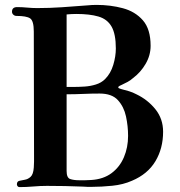

<svg xmlns="http://www.w3.org/2000/svg" viewBox="-20 -756 734 784"><path d="M503 -201Q503 -241 494.5 -280.5Q486 -320 461.5 -347Q437 -374 387 -374Q353 -374 319.5 -372.5Q286 -371 252 -371V-58Q252 -30 266.5 -25Q281 -20 303 -20Q315 -20 327.5 -20Q340 -20 352 -21Q402 -24 435.5 -49Q469 -74 486 -114Q503 -154 503 -201ZM453 -558Q453 -617 435.5 -647.5Q418 -678 382 -688.5Q346 -699 292 -699Q282 -699 272 -698.5Q262 -698 252 -697V-401H281Q301 -401 325 -402.5Q349 -404 371.5 -411Q394 -418 409 -433Q432 -456 442.5 -491Q453 -526 453 -558ZM646 -218Q646 -150 614.5 -97.5Q583 -45 519 -18Q483 -2 438.5 2.5Q394 7 355 7Q346 7 337 7Q328 7 319 6Q246 3 172 3Q144 3 116 5.5Q88 8 59 8Q55 8 52 4.5Q49 1 49 -3Q49 -15 58.5 -17.5Q68 -20 81 -22Q94 -24 105 -34Q116 -44 118 -72Q119 -84 119 -96Q119 -108 119 -120Q119 -247 118.5 -373.5Q118 -500 118 -627Q118 -671 103 -681Q88 -691 47 -691Q40 -691 34.5 -696Q29 -701 29 -708Q29 -727 50 -727Q70 -727 91 -725Q112 -723 132 -723Q183 -723 234 -726.5Q285 -730 336 -734Q346 -735 355.5 -735.5Q365 -736 374 -736Q431 -736 481.5 -722.5Q532 -709 563.5 -673Q595 -637 595 -569Q595 -530 574.5 -495Q554 -460 523 -437Q513 -428 501 -421.5Q489 -415 476 -409Q474 -408 468.5 -405.5Q463 -403 463 -399Q463 -396 468.5 -394.5Q474 -393 476 -392Q492 -388 507 -383.5Q522 -379 537 -371Q583 -349 614.5 -310Q646 -271 646 -218Z"/></svg>

Font: Kaisei HarunoUmi
Style: Bold
Weight: 700
Designer: Font-Kai, 金井和夫
Foundry: KAZUO KANAI
Version: Version 5.003